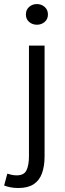

<svg xmlns="http://www.w3.org/2000/svg" viewBox="-59 -710 323 948"><path d="M31.7 218.3Q9.8 218.3 -8.3 214.6Q-26.4 210.9 -38.6 206.1L-22.9 147.5Q-13.7 150.4 -1.7 153.1Q10.3 155.8 23.4 155.8Q60.1 155.8 72 130.4Q84 105 84 61V-484.9H161.1V61.5Q161.1 110.8 148.2 146Q135.3 181.2 106.9 199.7Q78.6 218.3 31.7 218.3ZM123.5 -587.9Q100.6 -587.9 84.7 -601.8Q68.8 -615.7 68.8 -638.2Q68.8 -661.6 84.7 -675.8Q100.6 -689.9 123.5 -689.9Q145.5 -689.9 161.6 -675.8Q177.7 -661.6 177.7 -638.2Q177.7 -615.7 161.6 -601.8Q145.5 -587.9 123.5 -587.9Z"/></svg>

Font: Varta Light
Style: Regular
Weight: 400
Version: Version 1.004